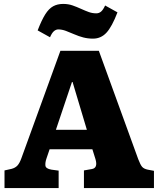

<svg xmlns="http://www.w3.org/2000/svg" viewBox="-20 -959 805 979"><path d="M3 0V-90L39 -98Q58 -103 69 -115Q80 -127 89 -152L288 -700H484L685 -147Q696 -118 705 -108Q714 -98 733 -94L765 -88V0H408V-90L448 -97Q480 -102 467 -147L451 -198H233L217 -151Q210 -131 211.5 -115Q213 -99 242 -94L279 -89V0ZM265 -297H423L350 -541H347ZM454 -762Q428 -762 405 -768Q382 -774 359 -784Q336 -794 316 -801.5Q296 -809 277 -809Q266 -809 255.5 -800.5Q245 -792 235 -769L172 -804Q192 -856 210.5 -885.5Q229 -915 251 -927Q273 -939 302 -939Q328 -939 349.5 -931.5Q371 -924 393 -914Q415 -904 433 -897.5Q451 -891 471 -891Q485 -891 495.5 -900Q506 -909 516 -931L579 -896Q551 -823 523 -792.5Q495 -762 454 -762Z"/></svg>

Font: Literata 12pt ExtraBold
Style: Regular
Weight: 800
Designer: Latin by Veronika Burian and Jose Scaglione. Greek by Irene Vlachou. Cyrillic by Vera Evstafieva.
Foundry: TypeTogether
Version: Version 3.002